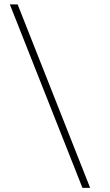

<svg xmlns="http://www.w3.org/2000/svg" viewBox="-20 -802 514 899"><path d="M26 -781.5H62.5L402 77.5H366Z"/></svg>

Font: Epilogue ExtraLight
Style: Regular
Weight: 250
Designer: Tyler Finck
Foundry: Etcetera Type Co
Version: Version 2.112